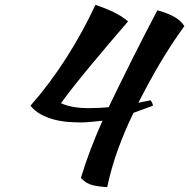

<svg xmlns="http://www.w3.org/2000/svg" viewBox="-20 -730 770 781"><path d="M620 -688Q650 -681 681.5 -665.5Q713 -650 730 -624Q677 -551 631 -473Q585 -395 543 -312L592 -322Q601 -312 602 -300L523 -271Q487 -197 460 -122.5Q433 -48 416 31Q386 30 358 23.5Q330 17 309 -6Q327 -66 349 -123.5Q371 -181 397 -239Q378 -237 353.5 -234.5Q329 -232 309 -232Q282 -232 253 -234.5Q224 -237 197 -244.5Q170 -252 146 -265Q122 -278 104 -300Q183 -390 250 -495Q317 -600 368 -710Q403 -699 437.5 -683Q472 -667 501 -643Q467 -604 428.5 -558.5Q390 -513 352.5 -468Q315 -423 282.5 -382Q250 -341 228 -310Q254 -299 281.5 -294.5Q309 -290 337 -290Q356 -290 379.5 -291Q403 -292 422 -294Q471 -396 520 -493.5Q569 -591 620 -688Z"/></svg>

Font: Kaushan Script
Style: Regular
Weight: 400
Designer: Pablo Impallari
Foundry: Pablo Impallari
Version: Version 1.002